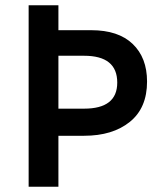

<svg xmlns="http://www.w3.org/2000/svg" viewBox="-20 -710 602 730"><path d="M88.9 0V-689.9H202.1V-595.2H327.1Q429.7 -595.2 484.4 -543Q539.1 -490.7 539.1 -399.9Q539.1 -299.3 473.6 -246.6Q408.2 -193.8 299.8 -193.8H202.1V0ZM202.1 -296.9H299.8Q425.8 -296.9 425.8 -396Q425.8 -498 299.8 -498H202.1Z"/></svg>

Font: HK Grotesk Legacy
Style: Bold
Weight: 700
Designer: Alfredo Marco Pradil
Foundry: Hanken Design Co.
Version: Version 2.022;PS 002.022;hotconv 1.0.88;makeotf.lib2.5.64775